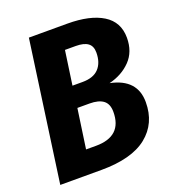

<svg xmlns="http://www.w3.org/2000/svg" viewBox="-127 -792 808 892"><g transform="rotate(-20 276.5 -346.5)"><path d="M524 -226Q524 -121 448.5 -60.5Q373 0 222 0H19L116 -693H306Q418 -693 481 -654Q544 -615 544 -537Q544 -468 502.5 -425Q461 -382 396 -366Q524 -340 524 -226ZM387 -521Q387 -553 367 -567.5Q347 -582 307 -582H254L230 -414H280Q334 -414 360.5 -442.5Q387 -471 387 -521ZM367 -235Q367 -274 344 -291.5Q321 -309 276 -309H216L188 -114H237Q367 -114 367 -235Z"/></g></svg>

Font: Fira Sans Condensed
Style: Bold Italic
Weight: 700
Width: 3
Italic angle: -8°
Designer: Carrois Corporate & Edenspiekermann AG
Foundry: Carrois Corporate GbR & Edenspiekermann AG
Version: Version 4.203